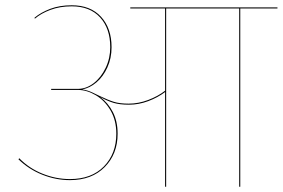

<svg xmlns="http://www.w3.org/2000/svg" viewBox="-20 -708 1072 728"><path d="M1032 -676H891V0H887V-676H610V0H606V-359Q578 -338 542 -324.5Q506 -311 469 -311Q434 -311 410.5 -318Q387 -325 360 -340Q390 -318 408 -283Q426 -248 426 -201Q426 -124 377 -74.5Q328 -25 245 -25Q192 -25 140.5 -45.5Q89 -66 50 -104L53 -108Q90 -70 141 -49.5Q192 -29 245 -29Q327 -29 374 -77Q421 -125 421 -201Q421 -252 399 -289.5Q377 -327 343 -347Q309 -367 276 -367H174V-371H275Q307 -371 335 -392.5Q363 -414 380.5 -450.5Q398 -487 398 -529Q398 -600 359.5 -642Q321 -684 252 -684Q207 -684 171 -670.5Q135 -657 112 -637L111 -641Q135 -661 170.5 -674.5Q206 -688 252 -688Q323 -688 363 -644.5Q403 -601 403 -529Q403 -487 387 -452Q371 -417 345.5 -395.5Q320 -374 292 -369Q312 -366 331 -357Q336 -355 358 -344Q389 -329 411.5 -322Q434 -315 468 -315Q505 -315 542 -329Q579 -343 606 -364V-676H474V-680H1032Z"/></svg>

Font: FiraGO Four
Style: Regular
Weight: 100
Designer: bBox Type
Foundry: bBox Type GmbH
Version: Version 1.001